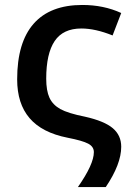

<svg xmlns="http://www.w3.org/2000/svg" viewBox="-20 -570 530 781"><path d="M168 -250Q168 -201.2 181.2 -172.4Q194.3 -144 225.1 -126.5Q257.3 -108.9 326.2 -95.2Q404.3 -77.6 438.7 -48.6Q473.1 -19.5 473.1 26.9Q473.1 97.7 410.2 190.9H296.9Q361.8 98.1 361.8 48.8Q361.8 26.4 338.4 14.2Q315.4 2 254.9 -9.8Q150.9 -30.3 100.3 -89.4Q49.8 -148.4 49.8 -247.1Q49.8 -397.5 116.9 -473.6Q184.1 -549.8 314.9 -549.8Q401.9 -549.8 473.1 -517.1L438 -425.8Q367.7 -454.1 311 -454.1Q236.8 -454.1 202.4 -403.1Q168 -352.1 168 -250Z"/></svg>

Font: Open Sans
Style: SemiBold
Weight: 600
Foundry: Ascender Corporation
Version: Version 1.10